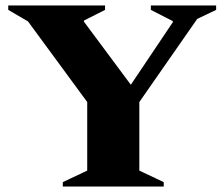

<svg xmlns="http://www.w3.org/2000/svg" viewBox="-20 -680 818 700"><path d="M209 0V-16L298 -58V-308L82 -602L10 -644V-660H363V-644L286 -605V-601L457 -371L610 -599V-603L530 -644V-660H768V-644L699 -611L488 -308V-58L577 -16V0Z"/></svg>

Font: Spectral SC ExtraBold
Style: Regular
Weight: 800
Designer: Jean-Baptiste Levee
Foundry: Production Type
Version: Version 2.001